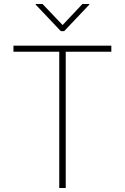

<svg xmlns="http://www.w3.org/2000/svg" viewBox="-20 -934 620 954"><path d="M46.9 -707H533.2V-676.8H306.6V0H274.4V-676.8H46.9ZM291 -809.6 389.6 -914.1H423.8V-911.1L298.8 -779.3H282.2L157.2 -911.1V-914.1H191.4Z"/></svg>

Font: Pretendard Std Thin
Style: Regular
Weight: 100
Designer: Base glyphs from Inter by Rasmus Andersson; Hangeul glyphs from Noto Sans CJK(Source Han Sans) by Jang Soo-young and Kan
Foundry: Kil Hyung-jin
Version: Version 1.309